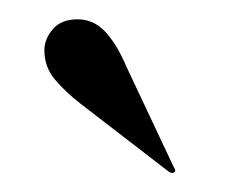

<svg xmlns="http://www.w3.org/2000/svg" viewBox="-20 -655 250 199"><path d="M111 -586 160 -482Q161 -480.5 161.5 -479Q162 -477.5 160.5 -476.5Q159.5 -475.5 158 -475.8Q156.5 -476 155 -477L63.5 -547.5Q48 -559.5 37 -572.5Q26 -585.5 26 -603Q26 -614.5 34.8 -624.8Q43.5 -635 60.5 -635Q77 -635 89 -622.2Q101 -609.5 111 -586Z"/></svg>

Font: Fraunces 120pt
Style: Regular
Weight: 400
Version: Version 1.000;[b76b70a41]